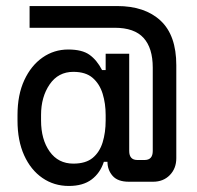

<svg xmlns="http://www.w3.org/2000/svg" viewBox="-20 -602 652 636"><path d="M208 14Q159 14 120.5 -12.5Q82 -39 60 -87.5Q38 -136 38 -203V-221Q38 -288 60.5 -336.5Q83 -385 121 -411.5Q159 -438 206 -438Q252 -438 276.5 -420.5Q301 -403 318 -370H330V-424H408V-102Q408 -72 435 -72H459Q486 -72 486 -102V-378Q486 -443 455.5 -476.5Q425 -510 360 -510H78V-582H368Q460 -582 512 -533.5Q564 -485 564 -386V-78Q564 -44 542.5 -22Q521 0 487 0H407Q370 0 353 -19.5Q336 -39 336 -66H324Q312 -29 283.5 -7.5Q255 14 208 14ZM223 -60Q264 -60 287 -79Q310 -98 320 -130.5Q330 -163 330 -203V-221Q330 -259 320 -291.5Q310 -324 287 -344Q264 -364 223 -364Q173 -364 144.5 -322.5Q116 -281 116 -221V-203Q116 -140 144.5 -100Q173 -60 223 -60Z"/></svg>

Font: Space Mono
Style: Regular
Weight: 400
Monospace: yes
Designer: Colophon Foundry + Benjamin Critton
Foundry: Colophon Foundry & Benjamin Critton
Version: Version 1.003; ttfautohint (v1.8.4.7-5d5b)